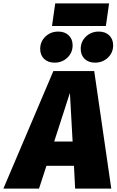

<svg xmlns="http://www.w3.org/2000/svg" viewBox="-83 -1117 692 1137"><path d="M355 -135H192L148 0H-63L233 -696H475L576 0H362ZM347 -279 331 -567 238 -279ZM155 -827Q155 -871 186 -900.5Q217 -930 262 -930Q301 -930 324 -907.5Q347 -885 347 -849Q347 -805 316 -775.5Q285 -746 240 -746Q201 -746 178 -768.5Q155 -791 155 -827ZM395 -827Q395 -871 426 -900.5Q457 -930 502 -930Q541 -930 564 -907.5Q587 -885 587 -849Q587 -805 556 -775.5Q525 -746 480 -746Q441 -746 418 -768.5Q395 -791 395 -827ZM225 -963 244 -1097H563L544 -963Z"/></svg>

Font: FiraGO Heavy
Style: Italic
Weight: 900
Italic angle: -8°
Designer: bBox Type GmbH
Foundry: bBox Type GmbH
Version: Version 1.001